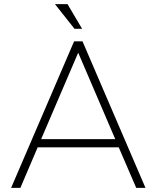

<svg xmlns="http://www.w3.org/2000/svg" viewBox="-20 -913 761 933"><path d="M642 0 557 -197H163L79 0H34L340 -712H381L687 0ZM180 -237H540L360 -657ZM342 -773 247 -893H308L379 -773Z"/></svg>

Font: MuliDisplayVN ExtraLight
Style: Regular
Weight: 200
Designer: Vernon Adams
Foundry: Vernon Adams
Version: Version 2.100